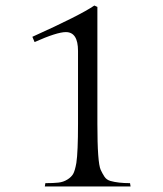

<svg xmlns="http://www.w3.org/2000/svg" viewBox="-20 -674 590 694"><path d="M332 -226Q332 -86 344 -60Q350 -47 357.5 -35.5Q365 -24 379 -20Q407 -12 450 -12L452 0H142L144 -12Q174 -12 191.5 -14Q209 -16 223.5 -25Q238 -34 244.5 -45.5Q251 -57 256 -85Q262 -125 262 -226V-490Q262 -558 218 -558Q186 -558 105 -522L97 -541Q270 -619 321 -654L332 -649Z"/></svg>

Font: Gilda Display
Style: Regular
Weight: 400
Designer: Eduardo Rodriguez Tunni
Foundry: Eduardo Rodriguez Tunni
Version: Version 1.001